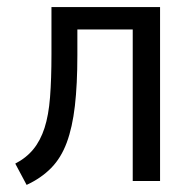

<svg xmlns="http://www.w3.org/2000/svg" viewBox="-20 -510 546 541"><path d="M55 11 23 -49Q54 -65 74 -89.5Q94 -114 105.5 -149.5Q117 -185 121 -236Q125 -287 125 -357V-490H431V0H354V-427H198V-355Q198 -272 191 -211.5Q184 -151 168 -108Q152 -65 124 -36.5Q96 -8 55 11Z"/></svg>

Font: Nunito Sans 10pt Condensed
Style: Regular
Weight: 400
Width: 3
Designer: Vernon Adams
Foundry: Vernon Adams
Version: Version 3.101;gftools[0.9.27]